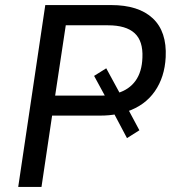

<svg xmlns="http://www.w3.org/2000/svg" viewBox="-20 -739 677 759"><path d="M52 0 159 -719H419Q528 -719 584 -666.5Q640 -614 635 -513Q631 -434 592 -378Q553 -322 482 -298L485 -310L531 -224L482 -193L427 -297L443 -288Q427 -285 410.5 -283.5Q394 -282 375 -282H186L144 0ZM198 -361H378Q388 -361 397 -361.5Q406 -362 415 -364L402 -347L352 -439L400 -469L456 -366L445 -371Q491 -385 516 -420Q541 -455 543 -511Q546 -577 512 -608Q478 -639 407 -639H240Z"/></svg>

Font: Nunitoga
Style: Medium Italic
Weight: 500
Italic angle: -9°
Designer: Vernon Adams
Foundry: Vernon Adams
Version: Version 1.0